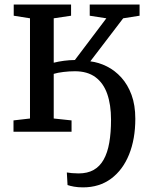

<svg xmlns="http://www.w3.org/2000/svg" viewBox="-20 -575 666 838"><path d="M342.4 242.8Q320.6 242.8 303.2 239.7Q285.9 236.6 274.8 232.6L271.7 177.7Q279 179.2 293.8 180.6Q308.6 181.9 322.9 181.9Q361.7 181.9 388.6 166.8Q415.6 151.6 432.4 121.7Q449.3 91.7 456.9 47.9Q464.6 4.2 464.6 -52.5Q464.6 -117.8 448 -165.2Q431.4 -212.5 396.5 -238.3Q361.6 -264 307 -264Q281.9 -264 256.7 -260.9Q231.5 -257.9 214.5 -252.6V-57.8L292.3 -49.5V0H38.9V-49.5L110.9 -57.8V-495.1L39.9 -506.4V-555.3H290.2V-506.4L214.5 -495.1V-301.3Q235.5 -306.6 259.6 -309.8Q283.6 -312.9 306.8 -313.1L444.2 -495.1L371.6 -506.4V-555.3H589.2V-506.4L517.6 -495.1L374.2 -307.3Q411.4 -302.7 446.5 -285.1Q481.7 -267.5 509.7 -236.5Q537.7 -205.5 554.2 -160.7Q570.6 -116 570.6 -56.6Q570.6 31.9 543.3 99.4Q515.9 167 464.8 204.9Q413.6 242.8 342.4 242.8Z"/></svg>

Font: Merriweather 7pt Light
Style: Regular
Weight: 300
Designer: Eben Sorkin
Foundry: Eben Sorkin
Version: Version 2.200;gftools[0.9.31]